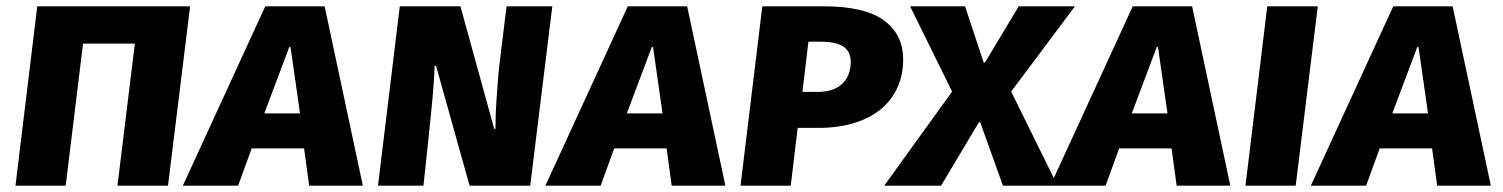

<svg xmlns="http://www.w3.org/2000/svg" viewBox="-20 -588 4760 608"><path d="M352 0 407 -450H243L188 0H29L98 -568H582L512 0Z M943 -118H777L734 0H559L820 -568H1008L1129 0H959ZM817 -229H930L900 -439H896Z M1549 -180Q1549 -191 1549.5 -214.5Q1550 -238 1552 -268Q1554 -298 1556.5 -331.5Q1559 -365 1563 -396L1584 -568H1729L1659 0H1467L1361 -379H1356Q1356 -360 1353 -318.5Q1350 -277 1344.5 -224Q1339 -171 1333 -112.5Q1327 -54 1321 0H1177L1246 -568H1438L1545 -180Z M2091 -118H1925L1882 0H1707L1968 -568H2156L2277 0H2107ZM1965 -229H2078L2048 -439H2044Z M2569 -297Q2620 -297 2647 -322.5Q2674 -348 2674 -393Q2674 -424 2651.5 -440Q2629 -456 2577 -456H2540L2521 -297ZM2840 -399Q2840 -351 2822 -311Q2804 -271 2769.5 -242.5Q2735 -214 2685 -198.5Q2635 -183 2570 -183H2506L2484 0H2325L2394 -568H2589Q2718 -568 2779 -523.5Q2840 -479 2840 -399Z M2862 -568H3036L3095 -390H3099L3206 -568H3384L3182 -298L3329 0H3156L3084 -201H3080L2960 0H2780L2995 -298Z M3690 -118H3524L3481 0H3306L3567 -568H3755L3876 0H3706ZM3564 -229H3677L3647 -439H3643Z M3924 0 3993 -568H4153L4083 0Z M4515 -118H4349L4306 0H4131L4392 -568H4580L4701 0H4531ZM4389 -229H4502L4472 -439H4468Z"/></svg>

Font: Qjlgwqiwhsfqbnnlvksmvfsycuq
Style: Regular
Weight: 700
Italic angle: -8°
Designer: Carrois Corporate & Edenspiekermann
Foundry: Carrois Corporate GbR & Edenspiekermann AG
Version: Version 2.001